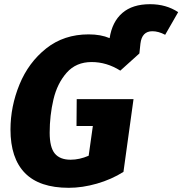

<svg xmlns="http://www.w3.org/2000/svg" viewBox="-20 -877 870 916"><path d="M830 -819 768 -711Q736 -728 707 -728Q657 -728 650 -669L645 -622L554 -540Q489 -581 417 -581Q343 -581 298 -530Q253 -479 235 -402.5Q217 -326 217 -244Q217 -174 241.5 -144.5Q266 -115 317 -115Q359 -115 403 -134L423 -276H345L346 -404H617L569 -57Q512 -21 442.5 -1Q373 19 308 19Q168 19 99 -51.5Q30 -122 30 -259Q30 -369 73 -474Q116 -579 200.5 -646Q285 -713 403 -713Q461 -713 503 -695Q515 -773 563.5 -815Q612 -857 696 -857Q773 -857 830 -819Z"/></svg>

Font: Trujillo ExtraBold
Style: Italic
Weight: 800
Italic angle: -8°
Designer: Fira Sans original fonts by bBox Type GmbH, Carrois Corporate GbR, & Edenspiekermann AG / Changes by Cristiano Sobral
Foundry: Fira Sans original fonts by bBox Type GmbH, Carrois Corporate GbR, & Edenspiekermann AG / Changes by Cristiano Sobral
Version: Version 4.301;July 28, 2020;FontCreator 13.0.0.2655 64-bit